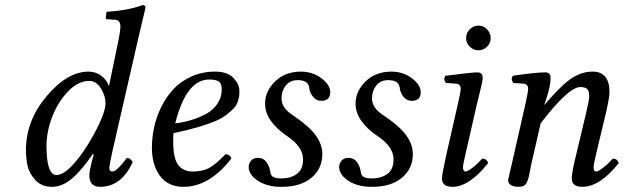

<svg xmlns="http://www.w3.org/2000/svg" viewBox="-20 -718 2431 748"><path d="M345.2 -193.8Q391.1 -277.8 391.1 -315.9Q391.1 -344.7 373 -373.8Q355 -402.8 328.1 -402.8Q284.2 -402.8 244.6 -361.3Q205.1 -319.8 183.1 -262Q161.1 -204.1 161.1 -149.9Q161.1 -36.1 200.2 -36.1Q228 -36.1 267.6 -80.1Q307.1 -124 345.2 -193.8ZM345.2 -116.2 341.8 -118.2Q295.9 -51.3 258.5 -20.8Q221.2 9.8 183.1 9.8Q142.1 9.8 118.2 -16.1Q94.2 -42 87.6 -71Q81.1 -100.1 81.1 -133.8Q81.1 -247.6 161.6 -343.3Q242.2 -439 325.2 -439Q352.1 -439 373.5 -423.6Q395 -408.2 403.8 -383.8H404.8L441.9 -563Q448.7 -597.2 449.2 -612.8Q449.2 -640.6 428.2 -641.1L397 -643.1Q392.1 -643.1 392.1 -647.9L395 -671.9Q481.9 -677.7 535.2 -698.2Q547.4 -698.2 546.9 -688Q537.1 -647.9 522 -583L416 -120.1Q406.2 -72.3 405.8 -64Q405.8 -49.8 418 -49.8Q435.1 -49.8 474.1 -103Q487.3 -103 497.1 -86.9Q453.1 10.3 369.1 9.8Q328.1 9.8 328.1 -35.2Q328.1 -50.3 337.9 -89.8Z M843.8 -370.1Q843.8 -392.1 832.8 -400.1Q821.8 -408.2 794.9 -408.2Q705.6 -408.2 662.6 -237.3Q694.8 -241.2 723.6 -249.8Q752.4 -258.3 781 -273.2Q809.6 -288.1 826.7 -313.2Q843.8 -338.4 843.8 -370.1ZM655.8 -199.2Q654.8 -191.4 654.8 -165Q654.8 -101.1 674.3 -75.4Q693.8 -49.8 730.7 -49.8Q767.6 -49.8 792.7 -62.5Q817.9 -75.2 858.9 -117.2Q875 -117.2 881.8 -101.1Q795.9 9.8 694.8 9.8Q634.8 9.8 603.3 -32.7Q571.8 -75.2 571.8 -142.1Q571.8 -181.2 580.3 -221.7Q588.9 -262.2 608.4 -301.5Q627.9 -340.8 655.8 -370.8Q683.6 -400.9 725.6 -419.9Q767.6 -439 817.9 -439Q865.7 -439 889.2 -414.6Q912.6 -390.1 912.6 -365.2Q912.6 -352.1 912.1 -345.9Q911.6 -339.8 907.2 -325Q902.8 -310.1 893.8 -299.6Q884.8 -289.1 866.2 -273.9Q847.7 -258.8 821.3 -247.3Q794.9 -235.8 752.4 -223.1Q710 -210.4 655.8 -199.2Z M1063.5 9.8Q1013.7 6.8 981.2 -16.1Q948.7 -39.1 948.7 -67.9Q948.7 -80.1 957.8 -91.6Q966.8 -103 985.8 -103Q1005.9 -103 1017.8 -86.9Q1029.8 -70.8 1032.7 -49.8Q1034.7 -33.7 1044.7 -28.3Q1054.7 -22.9 1075.7 -22.9Q1112.8 -22.9 1136.7 -40.5Q1160.6 -58.1 1160.6 -97.2Q1160.6 -146 1099.6 -187Q1012.7 -246.1 1012.7 -314Q1012.7 -362.8 1051.8 -400.9Q1090.8 -439 1152.8 -439Q1197.8 -439 1232.2 -413.1Q1266.6 -387.2 1266.6 -358.9Q1266.6 -324.7 1230.5 -325.2Q1212.4 -325.2 1199.5 -341.1Q1186.5 -356.9 1184.6 -377Q1180.7 -405.8 1139.6 -405.8Q1109.9 -405.8 1093.3 -384.8Q1076.7 -363.8 1076.7 -335Q1076.7 -298.8 1116.7 -272Q1182.6 -228 1209.2 -191.9Q1235.8 -155.8 1235.8 -118.2Q1235.8 -61 1193.4 -25.6Q1150.9 9.8 1078.6 9.8Z M1416 9.8Q1366.2 6.8 1333.7 -16.1Q1301.3 -39.1 1301.3 -67.9Q1301.3 -80.1 1310.3 -91.6Q1319.3 -103 1338.4 -103Q1358.4 -103 1370.4 -86.9Q1382.3 -70.8 1385.3 -49.8Q1387.2 -33.7 1397.2 -28.3Q1407.2 -22.9 1428.2 -22.9Q1465.3 -22.9 1489.3 -40.5Q1513.2 -58.1 1513.2 -97.2Q1513.2 -146 1452.1 -187Q1365.2 -246.1 1365.2 -314Q1365.2 -362.8 1404.3 -400.9Q1443.4 -439 1505.4 -439Q1550.3 -439 1584.7 -413.1Q1619.1 -387.2 1619.1 -358.9Q1619.1 -324.7 1583 -325.2Q1564.9 -325.2 1552 -341.1Q1539.1 -356.9 1537.1 -377Q1533.2 -405.8 1492.2 -405.8Q1462.4 -405.8 1445.8 -384.8Q1429.2 -363.8 1429.2 -335Q1429.2 -298.8 1469.2 -272Q1535.2 -228 1561.8 -191.9Q1588.4 -155.8 1588.4 -118.2Q1588.4 -61 1545.9 -25.6Q1503.4 9.8 1431.2 9.8Z M1810.3 -535.9Q1795.9 -549.8 1795.9 -569.8Q1795.9 -589.8 1810.3 -604Q1824.7 -618.2 1843.8 -618.2Q1862.8 -618.2 1877.2 -604Q1891.6 -589.8 1891.6 -569.8Q1891.6 -549.8 1877.2 -535.9Q1862.8 -522 1843.8 -522Q1824.7 -522 1810.3 -535.9ZM1839.8 -320.3 1794.9 -124Q1783.7 -76.2 1783.7 -66.9Q1783.7 -49.8 1793.9 -49.8Q1801.8 -49.8 1820.8 -64.5Q1839.8 -79.1 1858.9 -100.1Q1876 -100.1 1881.8 -83Q1808.6 9.8 1742.7 9.8Q1701.7 9.8 1701.7 -22.9Q1701.7 -37.1 1718.8 -115.2L1765.6 -320.8Q1774.4 -358.9 1774.9 -372.1Q1774.9 -390.1 1756.8 -392.1L1716.8 -395Q1705.6 -411.1 1715.8 -422.9Q1817.9 -436 1839.8 -436Q1860.4 -436 1860.4 -415Q1860.4 -407.2 1857.7 -394Q1855 -380.9 1848.6 -355.7Q1842.3 -330.6 1839.8 -320.3Z M2303.7 -124Q2292.5 -76.2 2292.5 -66.9Q2292.5 -49.8 2302.7 -49.8Q2310.5 -49.8 2329.6 -64.5Q2348.6 -79.1 2367.7 -100.1Q2384.8 -100.1 2390.6 -83Q2317.4 9.8 2248.5 9.8Q2207.5 9.8 2207.5 -22.9Q2207.5 -46.9 2224.6 -115.2L2262.7 -274.9Q2275.9 -330.1 2275.4 -342.8Q2275.4 -364.7 2267.1 -371.8Q2258.8 -378.9 2240.7 -378.9Q2194.8 -378.9 2086.4 -237.8L2048.3 -71.8Q2046.9 -64.5 2044.2 -49.3Q2041.5 -34.2 2039.3 -26.1Q2037.1 -18.1 2032.7 -8.3Q2028.3 1.5 2021 5.6Q2013.7 9.8 2002.4 9.8Q1959.5 9.8 1959.5 -17.1Q1959.5 -19 1972.2 -71.8L2028.8 -320.8Q2037.6 -362.8 2037.6 -372.1Q2037.6 -390.1 2019.5 -392.1L1979.5 -395Q1968.3 -411.1 1978.5 -422.9Q2065.4 -436 2104.5 -436Q2125 -436 2125 -415Q2125 -379.9 2104 -320.3L2100.6 -311L2101.6 -310.1Q2167.5 -387.2 2207 -413.1Q2246.6 -439 2288.6 -439Q2354.5 -439 2354.5 -358.9Q2354.5 -339.8 2341.8 -283.2Z"/></svg>

Font: Linux Libertine
Style: Italic
Weight: 400
Italic angle: -12°
Designer: Philipp H. Poll
Foundry: Philipp H. Poll
Version: Version 5.1.6 ; ttfautohint (v0.9)